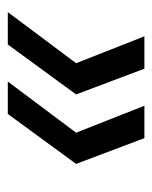

<svg xmlns="http://www.w3.org/2000/svg" viewBox="31 -541 390 492"><g transform="rotate(-90 226.0 -295.0)"><path d="M296 -120 230 -295 358 -470H441L310 -295L379 -120ZM118 -120 52 -295 180 -470H263L132 -295L201 -120Z"/></g></svg>

Font: DM Sans 36pt
Style: Italic
Weight: 400
Italic angle: -10°
Designer: Colophon Foundry, Jonny Pinhorn
Foundry: Colophon Foundry
Version: Version 4.004;gftools[0.9.30]